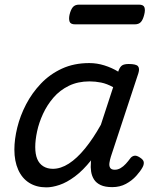

<svg xmlns="http://www.w3.org/2000/svg" viewBox="-20 -791 663 828"><path d="M180 17Q137 17 106 -2.5Q75 -22 58.5 -59Q42 -96 42 -146Q42 -190 54.5 -241Q67 -292 92.5 -341Q118 -390 156.5 -430.5Q195 -471 247 -495Q299 -519 365 -519Q398 -519 430 -509Q462 -499 490 -482L491 -486Q498 -504 507.5 -509.5Q517 -515 535 -515Q567 -515 575 -505.5Q583 -496 577 -476L458 -115Q454 -102 452 -89Q450 -76 455 -67.5Q460 -59 475 -59Q488 -59 500 -66Q512 -73 522.5 -84.5Q533 -96 541 -107Q547 -116 557.5 -119Q568 -122 583 -112Q599 -102 600 -91.5Q601 -81 595 -70Q586 -53 567.5 -32.5Q549 -12 523 2Q497 16 464 16Q433 16 414 7Q395 -2 385.5 -17Q376 -32 373 -51Q370 -70 372 -90Q372 -93 372 -95.5Q372 -98 373 -100Q338 -56 303 -30Q268 -4 236.5 6.5Q205 17 180 17ZM132 -157Q132 -126 140.5 -105.5Q149 -85 166.5 -74Q184 -63 208 -63Q242 -63 277 -85.5Q312 -108 347 -151Q382 -194 415 -253L468 -415Q441 -430 416 -435Q391 -440 366 -440Q316 -440 277 -421Q238 -402 210.5 -370Q183 -338 165.5 -300Q148 -262 140 -224.5Q132 -187 132 -157ZM304 -686Q284 -686 280 -698Q276 -710 280 -728Q285 -749 294 -760Q303 -771 321 -771H579Q599 -771 603 -759Q607 -747 602 -728Q597 -707 588 -696.5Q579 -686 561 -686Z"/></svg>

Font: Playwrite HR
Style: Regular
Weight: 400
Designer: Veronika Burian, José Scaglione
Foundry: TypeTogether
Version: Version 1.002